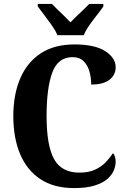

<svg xmlns="http://www.w3.org/2000/svg" viewBox="-20 -951 648 981"><path d="M359 10Q255 10 186 -36Q117 -82 82.5 -164.5Q48 -247 48 -358Q48 -467 83 -549.5Q118 -632 187.5 -678Q257 -724 360 -724Q465 -724 518 -689.5Q571 -655 571 -607Q571 -569 540 -544Q509 -519 446 -519Q446 -552 437.5 -584Q429 -616 408 -637.5Q387 -659 351 -659Q276 -659 247 -580Q218 -501 218 -358Q218 -208 256 -138.5Q294 -69 386 -69Q433 -69 465.5 -84Q498 -99 520 -122Q542 -145 557 -168Q564 -162 567.5 -149.5Q571 -137 571 -125Q571 -104 561.5 -80.5Q552 -57 528.5 -36.5Q505 -16 463.5 -3Q422 10 359 10ZM274 -771Q264 -794 245.5 -820.5Q227 -847 207 -873Q187 -899 173 -918V-931H245Q256 -919 273.5 -902.5Q291 -886 309 -868.5Q327 -851 340 -837Q353 -851 371.5 -868.5Q390 -886 407.5 -902.5Q425 -919 436 -931H508V-918Q495 -899 474.5 -873Q454 -847 435.5 -820.5Q417 -794 408 -771Z"/></svg>

Font: Noto Serif Hebrew Condensed ExtraBold
Style: Regular
Weight: 800
Width: 3
Designer: Monotype Design Team
Foundry: Monotype Imaging Inc.
Version: Version 2.004; ttfautohint (v1.8.4.7-5d5b)